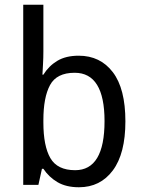

<svg xmlns="http://www.w3.org/2000/svg" viewBox="-20 -780 599 810"><path d="M163 -563Q163 -536 161.5 -510Q160 -484 159 -465H163Q186 -502 222 -523.5Q258 -545 312 -545Q403 -545 456 -475.5Q509 -406 509 -268Q509 -132 456 -61Q403 10 313 10Q259 10 222.5 -11.5Q186 -33 163 -68H157L142 0H78V-760H163ZM295 -473Q219 -473 191 -421Q163 -369 163 -273V-263Q163 -164 192.5 -113Q222 -62 297 -62Q421 -62 421 -269Q421 -473 295 -473Z"/></svg>

Font: Noto Sans Khmer SemiCondensed
Style: Regular
Weight: 400
Width: 4
Designer: Danh Hong and the Monotype Design Team
Foundry: Monotype Imaging Inc.
Version: Version 2.004; ttfautohint (v1.8.4.7-5d5b)